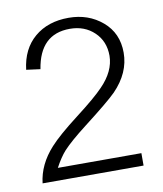

<svg xmlns="http://www.w3.org/2000/svg" viewBox="-64 -656 518 609"><g transform="rotate(-10 195.0 -351.5)"><path d="M350.1 -100.1H24.9Q31.7 -160.2 78.1 -210.9Q106 -241.7 169.4 -290.3Q232.9 -338.9 258.8 -366.2Q303.7 -412.1 304.2 -461.9Q304.2 -508.8 273.2 -538.3Q242.2 -567.9 194.8 -567.9Q98.6 -567.9 81.1 -458L36.1 -463.9Q43.9 -529.8 86.9 -566.4Q129.9 -603 196.8 -603Q260.7 -603 305.4 -564.9Q350.1 -526.9 350.1 -463.9Q350.1 -398.9 296.9 -344.2Q271 -318.4 189.9 -255.9Q139.2 -216.8 115.2 -190.9Q98.1 -171.9 81.1 -140.1H350.1Z"/></g></svg>

Font: Kikakui Sans Pro
Style: Regular
Weight: 400
Version: 0.2